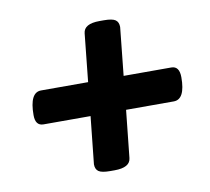

<svg xmlns="http://www.w3.org/2000/svg" viewBox="-60 -540 665 607"><g transform="rotate(-10 272.5 -236.5)"><path d="M39 -216Q39 -289 76 -289H227L243 -443Q246 -473 296 -473H310Q337 -473 347 -466Q357 -459 357 -443L341 -289H494Q520 -289 520 -253Q520 -182 483 -182H330L314 -30Q311 0 261 0H247Q220 0 210 -7Q200 -14 200 -30L216 -182H65Q39 -182 39 -216Z"/></g></svg>

Font: AsCom
Style: Bold Italic
Weight: 700
Italic angle: -48°
Designer: AsCom
Foundry: AsCom
Version: Version 1.001